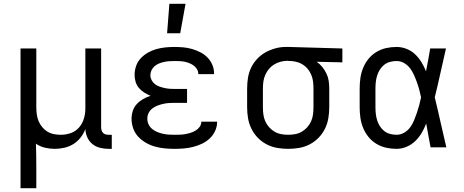

<svg xmlns="http://www.w3.org/2000/svg" viewBox="-20 -775 2440 1010"><path d="M88 215V-520H171V-210Q171 -192 173.5 -173.5Q176 -155 183 -138Q190 -121 202 -106.5Q214 -92 229.5 -82.5Q245 -73 263.5 -69.5Q282 -66 300 -66Q327 -66 352.5 -75Q378 -84 395.5 -104Q413 -124 421 -150Q429 -176 429 -202V-520H512V-104Q512 -97 514.5 -89Q517 -81 522.5 -75.5Q528 -70 535.5 -68Q543 -66 551 -66H568V8H551Q528 8 506 2.5Q484 -3 466.5 -17Q449 -31 439.5 -52Q430 -73 429 -96Q420 -72 404 -51.5Q388 -31 366.5 -17.5Q345 -4 319.5 2Q294 8 268 8Q242 8 216.5 2Q191 -4 169 -19Q170 13 170.5 44.5Q171 76 171 107V215Z M897 8Q871 8 845.5 5.5Q820 3 795 -4Q770 -11 747.5 -24Q725 -37 707.5 -55.5Q690 -74 681 -99Q672 -124 672 -150Q672 -171 678.5 -191.5Q685 -212 699.5 -227.5Q714 -243 733 -254Q752 -265 772 -271Q755 -278 739 -288Q723 -298 711 -312Q699 -326 693.5 -344Q688 -362 688 -381Q688 -405 696 -428Q704 -451 720.5 -468.5Q737 -486 758 -498Q779 -510 802 -516.5Q825 -523 849 -525.5Q873 -528 897 -528Q920 -528 943.5 -526Q967 -524 989.5 -517.5Q1012 -511 1033 -500.5Q1054 -490 1070.5 -473.5Q1087 -457 1096.5 -435Q1106 -413 1106 -390V-385H1023V-387Q1023 -400 1016 -411.5Q1009 -423 998.5 -430.5Q988 -438 975.5 -443Q963 -448 950 -450.5Q937 -453 923.5 -453.5Q910 -454 897 -454Q883 -454 869.5 -453Q856 -452 842.5 -449Q829 -446 816.5 -441Q804 -436 793.5 -427Q783 -418 777 -405.5Q771 -393 771 -379Q771 -366 777.5 -353.5Q784 -341 795 -332.5Q806 -324 819 -319.5Q832 -315 845.5 -312Q859 -309 872.5 -308Q886 -307 900 -307H964V-234H900Q884 -234 868.5 -233Q853 -232 838 -228.5Q823 -225 808.5 -219.5Q794 -214 781.5 -204.5Q769 -195 762 -181Q755 -167 755 -151Q755 -135 761.5 -121Q768 -107 780 -97Q792 -87 806.5 -81Q821 -75 836 -71.5Q851 -68 866.5 -67Q882 -66 897 -66Q912 -66 926.5 -66.5Q941 -67 955 -69.5Q969 -72 983 -76.5Q997 -81 1009.5 -88.5Q1022 -96 1030.5 -108Q1039 -120 1039 -135H1122V-132Q1122 -108 1111 -85Q1100 -62 1082 -45.5Q1064 -29 1041.5 -18.5Q1019 -8 995 -2Q971 4 946.5 6Q922 8 897 8ZM859 -600 871 -755H956L928 -600Z M1496 8Q1467 8 1438 3Q1409 -2 1383 -15.5Q1357 -29 1336.5 -50Q1316 -71 1303 -97Q1290 -123 1285 -152Q1280 -181 1280 -210V-310Q1280 -338 1284.5 -366Q1289 -394 1301 -419Q1313 -444 1332.5 -465Q1352 -486 1376.5 -499.5Q1401 -513 1428 -520.5Q1455 -528 1483 -528H1500L1781 -520V-447L1646 -450Q1662 -439 1675 -423Q1688 -407 1697 -388.5Q1706 -370 1709 -350Q1712 -330 1712 -310V-210Q1712 -181 1707 -152Q1702 -123 1689 -97Q1676 -71 1655.5 -50Q1635 -29 1609 -15.5Q1583 -2 1554 3Q1525 8 1496 8ZM1496 -66Q1515 -66 1533.5 -69.5Q1552 -73 1568 -82.5Q1584 -92 1596.5 -106Q1609 -120 1616.5 -137Q1624 -154 1626.5 -172.5Q1629 -191 1629 -210V-310Q1629 -327 1627 -344.5Q1625 -362 1618.5 -378.5Q1612 -395 1601.5 -409Q1591 -423 1576.5 -433Q1562 -443 1545 -448Q1528 -453 1511 -454H1500Q1498 -455 1495.5 -455Q1493 -455 1491 -455Q1473 -455 1455 -450Q1437 -445 1421.5 -435.5Q1406 -426 1394.5 -412Q1383 -398 1375.5 -381Q1368 -364 1365.5 -346Q1363 -328 1363 -310V-210Q1363 -191 1365.5 -172.5Q1368 -154 1375.5 -137Q1383 -120 1395.5 -106Q1408 -92 1424 -82.5Q1440 -73 1458.5 -69.5Q1477 -66 1496 -66Z M2066 8Q2038 8 2011 2Q1984 -4 1960 -18.5Q1936 -33 1918.5 -54.5Q1901 -76 1890.5 -101.5Q1880 -127 1876 -154.5Q1872 -182 1872 -210V-310Q1872 -338 1876 -365.5Q1880 -393 1890.5 -418.5Q1901 -444 1918.5 -465.5Q1936 -487 1960 -501.5Q1984 -516 2011 -522Q2038 -528 2066 -528Q2093 -528 2118.5 -518Q2144 -508 2163.5 -489.5Q2183 -471 2197 -448Q2211 -425 2221 -400Q2227 -430 2232.5 -460Q2238 -490 2243 -520H2326Q2311 -456 2297 -391.5Q2283 -327 2267 -263Q2283 -198 2297.5 -132Q2312 -66 2328 0H2245Q2239 -31 2233.5 -62Q2228 -93 2222 -125Q2212 -99 2198 -75.5Q2184 -52 2164.5 -33Q2145 -14 2119 -3Q2093 8 2066 8ZM2066 -66Q2087 -66 2106 -77Q2125 -88 2137.5 -105Q2150 -122 2158 -141.5Q2166 -161 2173 -181.5Q2180 -202 2185.5 -222.5Q2191 -243 2195 -263Q2191 -283 2185.5 -303Q2180 -323 2173 -342.5Q2166 -362 2157.5 -381Q2149 -400 2136.5 -416.5Q2124 -433 2105.5 -443.5Q2087 -454 2066 -454Q2049 -454 2032 -449.5Q2015 -445 2001.5 -434.5Q1988 -424 1978.5 -409Q1969 -394 1964 -378Q1959 -362 1957 -344.5Q1955 -327 1955 -310V-210Q1955 -193 1957 -175.5Q1959 -158 1964 -142Q1969 -126 1978.5 -111Q1988 -96 2001.5 -85.5Q2015 -75 2032 -70.5Q2049 -66 2066 -66Z"/></svg>

Font: R Plex Mono
Style: Regular
Weight: 400
Monospace: yes
Designer: Belleve Invis
Foundry: Belleve Invis
Version: Version 31.8.0